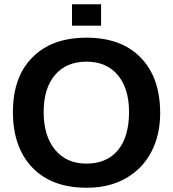

<svg xmlns="http://www.w3.org/2000/svg" viewBox="-20 -876 818 906"><path d="M735.8 -341.8Q735.8 -238.3 693.6 -158.4Q651.4 -78.6 573.2 -34.4Q495.1 9.8 393.1 9.8H387.2Q224.6 9.8 132.8 -85Q41 -181.2 41 -347.2Q41 -513.2 132.8 -605Q224.6 -698.2 388.2 -698.2Q552.7 -698.2 644 -604Q735.8 -510.7 735.8 -341.8ZM588.9 -347.2Q588.9 -458.5 535.9 -521.7Q482.9 -585 388.2 -585Q292.5 -585 239.3 -522Q186 -459 186 -347.2Q186 -234.4 240 -169.2Q293.9 -104 387.2 -104Q483.9 -104 536.4 -167.2Q588.9 -230.5 588.9 -347.2ZM457 -754.9H319.8V-856H457Z"/></svg>

Font: Libra Sans Modern
Style: Bold
Weight: 700
Foundry: Stefan Peev, Context Ltd
Version: Version 1.000